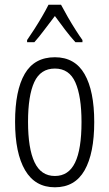

<svg xmlns="http://www.w3.org/2000/svg" viewBox="-20 -785 464 815"><path d="M380 -267Q380 -134 339 -62Q298 10 213 10Q129 10 86.5 -62.5Q44 -135 44 -268Q44 -401 85 -471.5Q126 -542 213 -542Q298 -542 339 -470.5Q380 -399 380 -267ZM99 -268Q99 -155 126.5 -96.5Q154 -38 213 -38Q271 -38 298.5 -94.5Q326 -151 326 -267Q326 -376 300 -435Q274 -494 213 -494Q152 -494 125.5 -436.5Q99 -379 99 -268ZM239 -765Q251 -742 268 -712.5Q285 -683 302 -656.5Q319 -630 330 -615V-606H300Q279 -629 256.5 -658.5Q234 -688 213 -717Q192 -690 168.5 -658.5Q145 -627 126 -606H95V-615Q109 -635 126 -661.5Q143 -688 159 -715.5Q175 -743 186 -765Z"/></svg>

Font: Noto Sans Gurmukhi ExtraCondensed Light
Style: Regular
Weight: 300
Width: 2
Designer: Jelle Bosma - Monotype Design Team
Foundry: Monotype Imaging Inc.
Version: Version 2.004; ttfautohint (v1.8.4.7-5d5b)